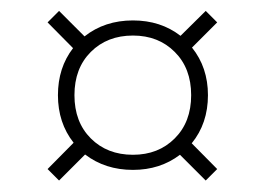

<svg xmlns="http://www.w3.org/2000/svg" viewBox="-20 -388 474 343"><path d="M65 -86 111.5 -133Q83.5 -168.5 83.5 -218Q83.5 -267 110.5 -302L65 -348L85.5 -368.5L131 -323Q167 -351.5 217.5 -351.5Q267 -351.5 302.5 -324L347.5 -368.5L368 -348L323 -303Q351.5 -267.5 351.5 -218Q351.5 -167.5 322.5 -132L368 -86L347.5 -65.5L301.5 -111.5Q266 -84.5 217.5 -84.5Q168 -84.5 132 -112L85.5 -65.5ZM217.5 -111.5Q263 -111.5 292.2 -140.8Q321.5 -170 321.5 -218Q321.5 -266 292.2 -295.2Q263 -324.5 217.5 -324.5Q171.5 -324.5 142.2 -295.2Q113 -266 113 -218Q113 -170 142.2 -140.8Q171.5 -111.5 217.5 -111.5Z"/></svg>

Font: Newsreader Text Light
Style: Regular
Weight: 300
Designer: Hugues Gentile
Foundry: Production Type
Version: Version 1.001